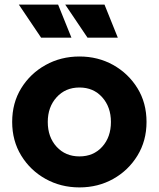

<svg xmlns="http://www.w3.org/2000/svg" viewBox="-20 -804 691 836"><path d="M326 12Q407 12 473 -25Q539 -62 578.5 -126.5Q618 -191 618 -273Q618 -356 578.5 -420Q539 -484 473 -521Q407 -558 326 -558Q245 -558 178.5 -521Q112 -484 72.5 -420Q33 -356 33 -273Q33 -191 72.5 -126.5Q112 -62 178.5 -25Q245 12 326 12ZM326 -123Q265 -123 226.5 -165Q188 -207 188 -273Q188 -338 226.5 -380.5Q265 -423 326 -423Q387 -423 425 -380.5Q463 -338 463 -273Q463 -207 425 -165Q387 -123 326 -123ZM361 -640H493L435 -784H264ZM159 -640H291L233 -784H62Z"/></svg>

Font: Plus Jakarta Sans ExtraBold
Style: Regular
Weight: 800
Designer: Gumpita Rahayu
Foundry: Tokotype
Version: Version 2.004; ttfautohint (v1.8.3)